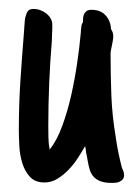

<svg xmlns="http://www.w3.org/2000/svg" viewBox="-20 -402 302 423"><path d="M229.5 -322.3Q229.5 -317.4 228.5 -312Q227.5 -306.6 226.6 -302.2Q225.6 -296.9 224.6 -292.2Q223.6 -287.6 223.6 -283.2Q223.6 -237.8 225.3 -192.1Q227.1 -146.5 234.9 -100.6Q237.3 -83 240.7 -66.4Q244.1 -49.8 248.5 -32.7L249.5 -29.8V-30.8Q251 -27.3 252.2 -23.7Q253.4 -20 253.4 -16.1Q253.4 -10.7 250.7 -7.3Q248 -3.9 244.1 -2Q240.2 0 235.6 0.5Q231 1 227.1 1Q210.9 1 201.4 -2.7Q191.9 -6.3 186 -12.9Q180.2 -19.5 177.5 -28.8Q174.8 -38.1 172.9 -49.3L171.4 -58.1Q169.4 -64.9 168.9 -72.8Q168.5 -76.7 168.2 -76.4Q168 -76.2 167.5 -80.1Q160.6 -67.9 151.6 -54Q142.6 -40 131.1 -28.1Q119.6 -16.1 106.4 -8.1Q93.3 0 78.1 0Q57.1 0 45.7 -12.7Q34.2 -25.4 28.8 -43.7Q23.4 -62 22.5 -81.8Q21.5 -101.6 21.5 -116.2Q21.5 -171.9 25.1 -226.6Q28.8 -281.2 33.2 -336.4Q33.2 -337.9 33.4 -340.3Q33.7 -342.8 33.7 -344.2Q34.2 -351.1 34.7 -356.9Q35.2 -362.8 37.1 -368.2V-367.7Q39.1 -375.5 42.7 -378.9Q46.4 -382.3 54.2 -382.3Q61.5 -382.3 68.8 -379.6Q76.2 -377 82 -372.3Q87.9 -367.7 91.6 -361.3Q95.2 -355 95.2 -347.2Q95.2 -343.3 95.2 -337.9Q95.2 -332.5 94.7 -328.6Q94.7 -325.2 94.5 -320.1Q94.2 -314.9 94.2 -311.5Q90.3 -264.6 88.4 -218.5Q86.4 -172.4 86.4 -125Q86.4 -111.8 86.7 -98.6Q86.9 -85.4 89.4 -72.3Q105.5 -92.8 117.2 -124.8Q128.9 -156.7 137 -192.6Q145 -228.5 150.1 -263.9Q155.3 -299.3 157.7 -326.7Q157.7 -328.1 158 -330.1Q158.2 -332 158.2 -333.5Q158.7 -338.9 159.2 -343.8Q159.7 -348.6 162.6 -353Q162.6 -357.4 163.1 -362.3Q163.6 -367.2 165.5 -371.3Q167.5 -375.5 171.1 -377.9Q174.8 -380.4 181.6 -380.4Q201.2 -380.4 212.4 -368.4Q223.6 -356.4 224.6 -337.9Q227.1 -334 228.3 -330.3Q229.5 -326.7 229.5 -322.3Z"/></svg>

Font: Just Another Hand
Style: Regular
Weight: 400
Designer: Astigmatic (AOETI)
Foundry: Astigmatic (AOETI)
Version: Version 1.001